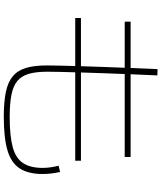

<svg xmlns="http://www.w3.org/2000/svg" viewBox="63 -904 873 1040"><g transform="rotate(90 500.0 -384.5)"><path d="M614 32Q534 32 480 21Q426 10 394 -16.5Q362 -43 348.5 -88Q335 -133 335 -200Q335 -224 336 -271.5Q337 -319 339 -382Q341 -445 343.5 -517Q346 -589 349 -661.5Q352 -734 355 -801L389 -800Q386 -735 383 -663Q380 -591 377.5 -519.5Q375 -448 373 -385Q371 -322 370 -274.5Q369 -227 369 -203Q369 -143 380.5 -103.5Q392 -64 419 -41.5Q446 -19 494 -9.5Q542 0 614 0Q718 0 778 -16.5Q838 -33 864 -72.5Q890 -112 890 -179Q890 -201 886.5 -223.5Q883 -246 878 -265L912 -273Q917 -250 920 -227Q923 -204 923 -178Q923 -101 893 -54.5Q863 -8 795 12Q727 32 614 32ZM78 -355V-386H851V-355ZM98 -623V-655H831V-623Z"/></g></svg>

Font: M PLUS 1 Code ExtraLight
Style: Regular
Weight: 250
Designer: Coji Morishita
Foundry: UNDERFOREST DESIGN
Version: Version 1.002